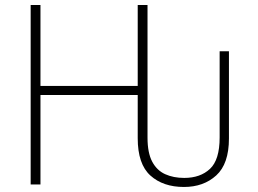

<svg xmlns="http://www.w3.org/2000/svg" viewBox="-20 -734 1027 764"><path d="M102 0V-714H141V-392H528V-714H567V-186Q567 -126 585.5 -91Q604 -56 637 -41Q670 -26 713 -26Q777 -26 815.5 -62Q854 -98 854 -187V-530H891V-183Q891 -82 840.5 -36Q790 10 712 10Q629 10 578.5 -35.5Q528 -81 528 -184V-356H141V0Z"/></svg>

Font: Noto Sans ExtraLight
Style: Regular
Weight: 200
Designer: Monotype Design Team
Foundry: Monotype Imaging Inc.
Version: Version 2.007